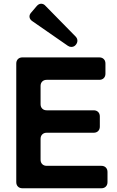

<svg xmlns="http://www.w3.org/2000/svg" viewBox="-20 -1007 628 1027"><path d="M343 -762 154 -893Q140 -902 138 -915Q136 -928 147 -940L176 -974Q187 -987 200 -987Q214 -987 224 -975L385 -811Q394 -801 394 -789.5Q394 -778 386 -768Q377 -756 361 -756Q352 -756 343 -762ZM67 -33V-667Q67 -682 76 -691Q85 -700 100 -700H511Q526 -700 535 -691Q544 -682 544 -667V-613Q544 -598 535 -589Q526 -580 511 -580H230Q215 -580 206 -571Q197 -562 197 -547V-450Q197 -435 206 -426Q215 -417 230 -417H481Q496 -417 505 -408Q514 -399 514 -384V-330Q514 -315 505 -306Q496 -297 481 -297H230Q215 -297 206 -288Q197 -279 197 -264V-153Q197 -138 206 -129Q215 -120 230 -120H522Q537 -120 546 -111Q555 -102 555 -87V-33Q555 -18 546 -9Q537 0 522 0H100Q85 0 76 -9Q67 -18 67 -33Z"/></svg>

Font: Higure Gothic Black
Style: Regular
Weight: 900
Designer: Yoshimichi Ohira
Foundry: Positype
Version: Version 1.000